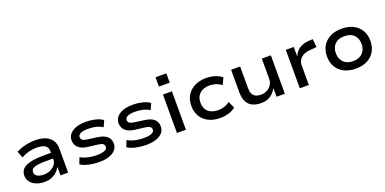

<svg xmlns="http://www.w3.org/2000/svg" viewBox="-11 -1528 4686 2338"><g transform="rotate(-20 2332.0 -359.0)"><path d="M283 9Q223 9 176 -11Q129 -31 102.5 -66.5Q76 -102 76 -146Q76 -198 109 -232Q142 -266 212 -282Q282 -298 391 -298H495V-224H397Q341 -224 302 -220.5Q263 -217 238.5 -208.5Q214 -200 202.5 -186Q191 -172 191 -151Q191 -114 223 -96Q255 -78 306 -78Q352 -78 391 -96Q430 -114 453.5 -144.5Q477 -175 477 -211V-320Q477 -372 439 -394.5Q401 -417 330 -417Q280 -417 231 -404.5Q182 -392 132 -364L99 -448Q134 -468 174.5 -481Q215 -494 258.5 -501Q302 -508 346 -508Q420 -508 475 -486.5Q530 -465 560.5 -421Q591 -377 591 -306V0H492V-106L489 -107Q472 -75 443.5 -48.5Q415 -22 375.5 -6.5Q336 9 283 9Z M995 9Q945 9 899.5 2Q854 -5 816 -17.5Q778 -30 753 -48L785 -130Q814 -112 849 -101Q884 -90 921.5 -85Q959 -80 995 -80Q1059 -80 1094.5 -95Q1130 -110 1130 -140Q1130 -165 1111.5 -178.5Q1093 -192 1047 -197L918 -213Q841 -223 802.5 -261Q764 -299 764 -354Q764 -398 791 -432.5Q818 -467 871 -487.5Q924 -508 1002 -508Q1046 -508 1088.5 -501Q1131 -494 1166 -481.5Q1201 -469 1222 -450L1186 -371Q1161 -388 1130 -398.5Q1099 -409 1065.5 -413.5Q1032 -418 998 -418Q935 -418 902.5 -402Q870 -386 870 -357Q870 -332 887.5 -319Q905 -306 948 -300L1073 -283Q1156 -272 1195.5 -237Q1235 -202 1235 -142Q1235 -96 1206 -62Q1177 -28 1123 -9.5Q1069 9 995 9Z M1604 9Q1554 9 1508.5 2Q1463 -5 1425 -17.5Q1387 -30 1362 -48L1394 -130Q1423 -112 1458 -101Q1493 -90 1530.5 -85Q1568 -80 1604 -80Q1668 -80 1703.5 -95Q1739 -110 1739 -140Q1739 -165 1720.5 -178.5Q1702 -192 1656 -197L1527 -213Q1450 -223 1411.5 -261Q1373 -299 1373 -354Q1373 -398 1400 -432.5Q1427 -467 1480 -487.5Q1533 -508 1611 -508Q1655 -508 1697.5 -501Q1740 -494 1775 -481.5Q1810 -469 1831 -450L1795 -371Q1770 -388 1739 -398.5Q1708 -409 1674.5 -413.5Q1641 -418 1607 -418Q1544 -418 1511.5 -402Q1479 -386 1479 -357Q1479 -332 1496.5 -319Q1514 -306 1557 -300L1682 -283Q1765 -272 1804.5 -237Q1844 -202 1844 -142Q1844 -96 1815 -62Q1786 -28 1732 -9.5Q1678 9 1604 9Z M1988 -606V-727H2128V-606ZM2001 0V-498H2117V0Z M2561 9Q2475 9 2412 -22.5Q2349 -54 2313.5 -112Q2278 -170 2278 -248Q2278 -327 2313.5 -385.5Q2349 -444 2412.5 -476Q2476 -508 2562 -508Q2624 -508 2676.5 -490.5Q2729 -473 2764 -444L2725 -358Q2692 -382 2653 -395.5Q2614 -409 2573 -409Q2490 -409 2443 -366.5Q2396 -324 2396 -248Q2396 -171 2443 -130Q2490 -89 2572 -89Q2614 -89 2652.5 -102.5Q2691 -116 2722 -139L2762 -53Q2727 -24 2675.5 -7.5Q2624 9 2561 9Z M3092 9Q3028 9 2981 -13Q2934 -35 2909 -83Q2884 -131 2884 -207V-498H3001V-215Q3001 -174 3014 -145.5Q3027 -117 3054.5 -102.5Q3082 -88 3124 -88Q3170 -88 3206 -108.5Q3242 -129 3262 -162Q3282 -195 3282 -232V-498H3399V0H3292V-107H3288Q3257 -53 3210 -22Q3163 9 3092 9Z M3593 0V-498H3696V-378H3698Q3720 -434 3770 -467.5Q3820 -501 3889 -505L3946 -508L3956 -402L3868 -395Q3792 -389 3751 -351Q3710 -313 3710 -258V0Z M4318 9Q4231 9 4167.5 -23.5Q4104 -56 4070 -114.5Q4036 -173 4036 -250Q4036 -327 4070 -385Q4104 -443 4167.5 -475.5Q4231 -508 4318 -508Q4406 -508 4468.5 -475.5Q4531 -443 4565 -385Q4599 -327 4599 -250Q4599 -173 4565.5 -114.5Q4532 -56 4469 -23.5Q4406 9 4318 9ZM4318 -88Q4397 -88 4441 -133Q4485 -178 4485 -250Q4485 -323 4441.5 -367Q4398 -411 4318 -411Q4238 -411 4194.5 -367Q4151 -323 4151 -250Q4151 -178 4195 -133Q4239 -88 4318 -88Z"/></g></svg>

Font: Nunito Sans 7pt SemiExpanded SemiBold
Style: Regular
Weight: 600
Width: 6
Designer: Vernon Adams
Foundry: Vernon Adams
Version: Version 3.101;gftools[0.9.27]